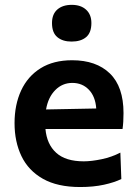

<svg xmlns="http://www.w3.org/2000/svg" viewBox="-20 -759 567 792"><path d="M311 12.5Q217 12.5 157 -21.5Q97 -55.5 68.5 -115Q40 -174.5 40 -251Q40 -327 67.2 -385.8Q94.5 -444.5 147.5 -477.5Q200.5 -510.5 277.5 -510.5Q377 -510.5 433.2 -456Q489.5 -401.5 489.5 -292.5Q489.5 -254.5 485.5 -227H167.5Q173 -164 211.8 -128.8Q250.5 -93.5 325.5 -93.5Q357 -93.5 399 -102.2Q441 -111 476.5 -129.5L480.5 -20.5Q452 -6.5 408.8 3Q365.5 12.5 311 12.5ZM278.5 -417Q237 -417 207.8 -387.2Q178.5 -357.5 170 -307.5L377 -311.5Q373.5 -361 346.5 -389Q319.5 -417 278.5 -417ZM275 -587.5Q238.5 -587.5 216.5 -605.8Q194.5 -624 194.5 -664Q194.5 -700.5 216.5 -719.8Q238.5 -739 276 -739Q313.5 -739 335.2 -719Q357 -699 357 -664Q357 -624 335.2 -605.8Q313.5 -587.5 275 -587.5Z"/></svg>

Font: Heraclito SemiBold
Style: Regular
Weight: 600
Designer: Kostas Bartsokas (font) & Cristiano Sobral (main changes)
Foundry: Kostas Bartsokas (font) & Cristiano Sobral (main changes)
Version: Version 1.00;July 8, 2020;FontCreator 13.0.0.2655 64-bit